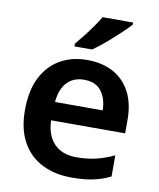

<svg xmlns="http://www.w3.org/2000/svg" viewBox="-86 -834 754 912"><g transform="rotate(10 291.0 -378.0)"><path d="M299 -553Q373 -553 426 -523.5Q479 -494 507.5 -439Q536 -384 536 -307V-241H179Q181 -169 219.5 -129Q258 -89 327 -89Q379 -89 421 -99Q463 -109 508 -130V-28Q467 -8 424 1Q381 10 321 10Q241 10 179.5 -20.5Q118 -51 83 -113Q48 -175 48 -267Q48 -361 79.5 -424Q111 -487 167.5 -520Q224 -553 299 -553ZM300 -458Q250 -458 219 -426Q188 -394 182 -330H412Q411 -386 384 -422Q357 -458 300 -458ZM482 -756Q470 -742 449 -722Q428 -702 403.5 -680Q379 -658 355 -638.5Q331 -619 312 -606H227V-619Q243 -638 263 -663.5Q283 -689 302.5 -716.5Q322 -744 335 -766H482Z"/></g></svg>

Font: Noto Sans Sora Sompeng SemiBold
Style: Regular
Weight: 600
Version: Version 2.101